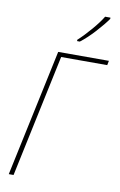

<svg xmlns="http://www.w3.org/2000/svg" viewBox="-102 -1007 667 1063"><g transform="rotate(10 231.5 -475.5)"><path d="M26 0 178 -714H463L458 -689H199L53 0ZM271 -791H286Q324 -820 365.5 -865.5Q407 -911 430 -944V-951H400Q381 -919 343.5 -875Q306 -831 270 -798Z"/></g></svg>

Font: Noto Sans UI SemiCondensed Thin
Style: Italic
Weight: 250
Width: 4
Italic angle: -12°
Designer: Monotype Design Team
Foundry: Monotype Imaging Inc.
Version: Version 1.901